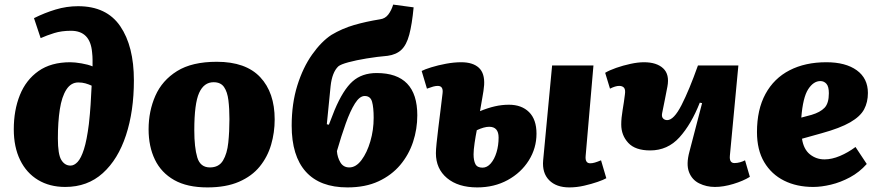

<svg xmlns="http://www.w3.org/2000/svg" viewBox="-20 -800 3832 836"><path d="M128 -721Q174 -744 222 -758.5Q270 -773 320 -773Q444 -773 503.5 -686Q563 -599 563 -450Q563 -316 528.5 -211Q494 -106 427.5 -46Q361 14 264 14Q196 14 145.5 -16.5Q95 -47 67.5 -103.5Q40 -160 40 -237Q40 -320 66.5 -386Q93 -452 147.5 -490.5Q202 -529 286 -529Q306 -529 335 -524Q364 -519 383 -511Q383 -525 383 -540Q383 -555 381 -572Q373 -666 289 -666Q248 -666 216 -656Q184 -646 157 -634ZM287 -79Q303 -79 318 -95Q333 -111 345.5 -150Q358 -189 367 -260Q372 -305 374.5 -344.5Q377 -384 379 -427Q366 -433 352 -437Q338 -441 321 -441Q289 -441 269 -410Q249 -379 240.5 -324Q232 -269 232 -197Q232 -128 247 -103.5Q262 -79 287 -79Z M883 16Q795 16 738.5 -16Q682 -48 654.5 -105Q627 -162 627 -237Q627 -316 656.5 -383Q686 -450 751 -490.5Q816 -531 924 -531Q1050 -531 1113 -464Q1176 -397 1176 -280Q1176 -223 1160.5 -170Q1145 -117 1111 -75Q1077 -33 1020.5 -8.5Q964 16 883 16ZM894 -71Q933 -71 951 -101Q969 -131 974 -179Q979 -227 979 -281Q979 -327 974.5 -363.5Q970 -400 955.5 -421Q941 -442 910 -442Q868 -442 847 -395.5Q826 -349 826 -233Q826 -158 839 -114.5Q852 -71 894 -71Z M1493 16Q1373 16 1311.5 -52.5Q1250 -121 1250 -253Q1250 -349 1274.5 -427.5Q1299 -506 1339 -562.5Q1379 -619 1423 -648Q1470 -676 1521.5 -691Q1573 -706 1635 -716Q1657 -719 1670.5 -736.5Q1684 -754 1692 -780L1781 -768Q1774 -694 1762 -649Q1750 -604 1727.5 -583Q1705 -562 1668 -557Q1622 -553 1576.5 -545.5Q1531 -538 1497.5 -529Q1464 -520 1453 -511Q1426 -485 1419.5 -425Q1413 -365 1403 -259L1412 -257L1437 -321Q1474 -409 1515 -445.5Q1556 -482 1620 -482Q1797 -482 1797 -298Q1797 -238 1778.5 -182Q1760 -126 1722.5 -81.5Q1685 -37 1628 -10.5Q1571 16 1493 16ZM1568 -382Q1546 -382 1525.5 -349.5Q1505 -317 1485.5 -262.5Q1466 -208 1447 -142Q1449 -115 1462 -93Q1475 -71 1501 -71Q1530 -71 1554 -103Q1578 -135 1592.5 -184.5Q1607 -234 1607 -287Q1607 -332 1600 -357Q1593 -382 1568 -382Z M2058 16Q1975 16 1926.5 -24.5Q1878 -65 1878 -133Q1878 -148 1881 -177Q1884 -206 1888.5 -243Q1893 -280 1898 -319.5Q1903 -359 1907 -394Q1911 -426 1886 -426Q1877 -426 1866 -423Q1855 -420 1839 -414L1816 -491Q1829 -498 1858 -507Q1887 -516 1922 -522.5Q1957 -529 1988 -529Q2039 -529 2065 -505Q2091 -481 2088 -430Q2086 -405 2080.5 -376.5Q2075 -348 2070 -316Q2104 -330 2134.5 -337Q2165 -344 2196 -344Q2251 -344 2283.5 -312Q2316 -280 2316 -218Q2316 -155 2282.5 -101.5Q2249 -48 2190.5 -16Q2132 16 2058 16ZM2459 16Q2402 16 2371 -15.5Q2340 -47 2345 -102L2384 -515H2564L2530 -121Q2527 -89 2550 -89Q2559 -89 2569.5 -92Q2580 -95 2597 -102L2620 -24Q2608 -17 2582 -8Q2556 1 2523.5 8.5Q2491 16 2459 16ZM2081 -70Q2101 -70 2117 -88.5Q2133 -107 2142 -137Q2151 -167 2151 -201Q2151 -248 2110 -248Q2088 -248 2056 -233Q2051 -208 2046.5 -177.5Q2042 -147 2042 -128Q2042 -101 2050 -85.5Q2058 -70 2081 -70Z M2615 -483Q2633 -494 2663 -504.5Q2693 -515 2725.5 -522Q2758 -529 2784 -529Q2839 -529 2867.5 -502.5Q2896 -476 2886 -423Q2882 -400 2875 -366.5Q2868 -333 2863 -307Q2860 -292 2867 -284.5Q2874 -277 2885 -277Q2914 -277 2947.5 -342.5Q2981 -408 3019 -515H3195L3158 -122Q3155 -90 3178 -90Q3190 -90 3202.5 -93.5Q3215 -97 3224 -102L3245 -30Q3216 -12 3173 1Q3130 14 3093 14Q3056 14 3024.5 -1.5Q2993 -17 2980 -51Q2967 -85 2982 -140L3037 -351L3027 -353Q2990 -259 2938.5 -202Q2887 -145 2811 -145Q2746 -145 2715.5 -178Q2685 -211 2685 -258Q2685 -286 2691 -321Q2697 -356 2701 -389Q2704 -410 2697 -418Q2690 -426 2676 -426Q2660 -426 2636 -414Z M3578 -529Q3662 -529 3710.5 -494Q3759 -459 3759 -395Q3759 -355 3742.5 -324Q3726 -293 3682 -267.5Q3638 -242 3558 -220L3472 -196Q3479 -150 3506.5 -128Q3534 -106 3570 -106Q3602 -106 3637.5 -121Q3673 -136 3705 -160L3754 -86Q3722 -50 3681 -28Q3640 -6 3598 4Q3556 14 3521 14Q3449 14 3394 -13.5Q3339 -41 3307.5 -94Q3276 -147 3276 -225Q3276 -323 3313 -391Q3350 -459 3418 -494Q3486 -529 3578 -529ZM3589 -394Q3589 -423 3578.5 -435Q3568 -447 3552 -447Q3522 -447 3499 -411.5Q3476 -376 3469 -288L3514 -300Q3551 -311 3570 -330.5Q3589 -350 3589 -394Z"/></svg>

Font: Literata 12pt ExtraBold
Style: Italic
Weight: 800
Italic angle: -2°
Designer: Latin by Veronika Burian and Jose Scaglione. Greek by Irene Vlachou. Cyrillic by Vera Evstafieva
Foundry: TypeTogether
Version: Version 3.002